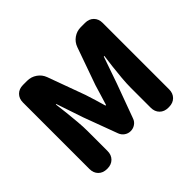

<svg xmlns="http://www.w3.org/2000/svg" viewBox="-163 -974 1203 1203"><g transform="rotate(-45 438.5 -372.5)"><path d="M164 0Q129 0 107.5 -21.5Q86 -43 86 -78V-667Q86 -702 107.5 -723.5Q129 -745 164 -745H201Q236 -745 265 -725Q294 -705 306 -672L397 -423Q408 -391 418 -356.5Q428 -322 438 -288H443Q454 -322 464 -356.5Q474 -391 484 -423L572 -671Q584 -705 612.5 -725Q641 -745 676 -745H714Q749 -745 770.5 -723.5Q792 -702 792 -667V-78Q792 -43 770.5 -21.5Q749 0 714 0H707Q672 0 650.5 -21.5Q629 -43 629 -78V-255Q629 -292 633 -338Q637 -384 642.5 -430.5Q648 -477 653 -513H648L586 -335L503 -109Q496 -88 477.5 -75.5Q459 -63 437 -63Q415 -63 397 -75.5Q379 -88 371 -109L287 -335L227 -513H223Q228 -477 233 -430.5Q238 -384 242 -338Q246 -292 246 -255V-78Q246 -43 224.5 -21.5Q203 0 168 0Z"/></g></svg>

Font: Chiron GoRound TC H
Style: Regular
Weight: 900
Designer: Ryoko NISHIZUKA 西塚涼子 (kana, bopomofo & ideographs); Paul D. Hunt (Latin, Greek & Cyrillic); Sandoll Communications 산돌커뮤니
Foundry: Adobe
Version: Version 1.000;hotconv 1.1.1;makeotfexe 2.6.0